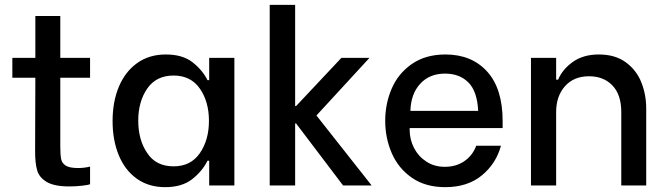

<svg xmlns="http://www.w3.org/2000/svg" viewBox="-20 -766 2752 793"><path d="M126 -527V-700H229V-527H352V-445H229V-163Q229 -126 232.5 -109Q236 -92 251.5 -82Q267 -72 303 -72Q328 -72 352 -78V-5Q345 -2 319 1Q293 4 267 4Q204 4 173 -14.5Q142 -33 133.5 -62.5Q125 -92 125 -140L126 -445H31V-527Z M445 -266Q445 -346 471 -408Q497 -470 546.5 -505.5Q596 -541 665 -541Q734 -541 775 -509Q816 -477 837 -435H844V-527H948V0H844V-102H837Q815 -58 773 -25.5Q731 7 662 7Q594 7 545 -28Q496 -63 470.5 -125Q445 -187 445 -266ZM588 -134Q624 -79 697 -79Q768 -79 805.5 -133.5Q843 -188 843 -267Q843 -346 805.5 -400Q768 -454 697 -454Q625 -454 588 -400Q551 -346 551 -268Q551 -188 588 -134Z M1094 0V-746H1199V-328H1203L1390 -527H1506L1287 -289L1515 0H1397L1203 -256H1199V0Z M1571 -267Q1571 -338 1598 -400.5Q1625 -463 1681.5 -502Q1738 -541 1820 -541Q1928 -541 1992 -470.5Q2056 -400 2056 -266V-237H1672V-230Q1672 -190 1690 -155Q1708 -120 1741 -98.5Q1774 -77 1817 -77Q1864 -77 1898 -100.5Q1932 -124 1947 -164H2049Q2029 -90 1970 -41.5Q1911 7 1819 7Q1737 7 1681 -32Q1625 -71 1598 -133.5Q1571 -196 1571 -267ZM1675 -308H1955Q1951 -389 1914.5 -425.5Q1878 -462 1818 -462Q1754 -462 1715.5 -420Q1677 -378 1675 -308Z M2173 -527H2277V-437H2285Q2304 -481 2347 -511Q2390 -541 2453 -541Q2521 -541 2565 -508.5Q2609 -476 2629 -425.5Q2649 -375 2649 -318V0H2546V-303Q2546 -375 2509.5 -413Q2473 -451 2413 -451Q2350 -451 2313.5 -410Q2277 -369 2277 -303V0H2173Z"/></svg>

Font: Lopes Sans Medium
Style: Regular
Weight: 500
Designer: Gabriel Lam, Diego Maldonado
Foundry: TypeRant, Foresti Design
Version: Version 4.000